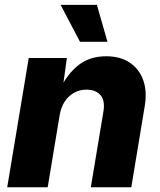

<svg xmlns="http://www.w3.org/2000/svg" viewBox="-20 -786 672 806"><path d="M230.5 -302.7 180.2 0H10.3L100.6 -542.5H260.7L241.7 -404.8L231 -410.2Q262.2 -475.6 309.6 -512.7Q356.9 -549.8 425.8 -549.8Q484.9 -549.8 524.9 -522.9Q564.9 -496.1 581.5 -448.7Q598.1 -401.4 587.4 -339.4L531.2 0H361.3L414.1 -317.4Q421.9 -363.3 401.9 -386.5Q381.8 -409.7 343.3 -409.7Q314 -409.7 290.3 -396.2Q266.6 -382.8 251.2 -358.9Q235.8 -335 230.5 -302.7ZM315.9 -610.4 234.4 -765.6H386.7L431.2 -610.4Z"/></svg>

Font: Inter 16pt ExtraBold
Style: Italic
Weight: 800
Italic angle: -9.3988°
Version: Version 4.001;git-66647c0bb